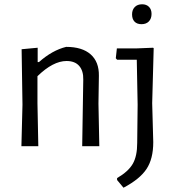

<svg xmlns="http://www.w3.org/2000/svg" viewBox="-20 -683 821 897"><path d="M369 -311Q370 -352 350 -375Q330 -398 291 -398Q228 -398 155 -327V-201L159 0H80L85 -194L81 -453L156 -460V-393H162Q224 -448 289 -464Q364 -464 403.5 -429Q443 -394 442 -329L440 -199L444 0H364ZM698 -458 691 -201 696 -19Q696 59 664.5 106.5Q633 154 557 194L527 158V149Q580 118 600.5 82Q621 46 621 -15L623 -194L619 -404H527L521 -411L526 -457H620L695 -460ZM688 -618Q688 -596 675.5 -583Q663 -570 641 -570Q620 -570 608.5 -582Q597 -594 597 -616Q597 -637 609.5 -650Q622 -663 644 -663Q664 -663 676 -651Q688 -639 688 -618Z"/></svg>

Font: Alegreya Sans
Style: Regular
Weight: 400
Designer: Juan Pablo del Peral
Foundry: Huerta Tipografica
Version: Version 2.008; ttfautohint (v1.6)